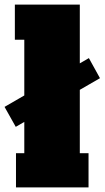

<svg xmlns="http://www.w3.org/2000/svg" viewBox="-33 -816 456 836"><path d="M314.5 -148.9H352.5V0H36.6V-148.9H72.8V-643.1H31.7V-795.9H314.5ZM354 -563 402.3 -475.6 35.6 -263.7 -13.2 -350.6Z"/></svg>

Font: Bevan
Style: Regular
Weight: 400
Foundry: vernon adams
Version: Version 1.000